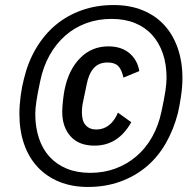

<svg xmlns="http://www.w3.org/2000/svg" viewBox="-20 -730 770 762"><path d="M338 -44Q392 -44 438 -61Q484 -78 521 -109.5Q558 -141 583.5 -186Q609 -231 621 -288Q632 -339 636.5 -369.5Q641 -400 641 -421Q641 -474 626.5 -517Q612 -560 584 -591Q556 -622 515.5 -638.5Q475 -655 423 -655Q369 -655 322.5 -638Q276 -621 239.5 -589Q203 -557 177.5 -512Q152 -467 140 -410Q129 -359 124.5 -328.5Q120 -298 120 -278Q120 -225 134.5 -181.5Q149 -138 177 -107.5Q205 -77 245.5 -60.5Q286 -44 338 -44ZM329 12Q266 12 215.5 -8.5Q165 -29 129.5 -67Q94 -105 75.5 -158.5Q57 -212 57 -278Q57 -312 62 -349.5Q67 -387 75 -417Q91 -484 123 -538Q155 -592 200 -630Q245 -668 303.5 -689Q362 -710 431 -710Q495 -710 545.5 -689.5Q596 -669 631 -631.5Q666 -594 685 -540Q704 -486 704 -420Q704 -387 698.5 -349Q693 -311 686 -281Q669 -215 637.5 -160.5Q606 -106 560.5 -68Q515 -30 456.5 -9Q398 12 329 12ZM355 -152Q293 -152 260 -189Q227 -226 227 -286Q227 -306 230 -331.5Q233 -357 236 -373Q252 -453 298 -499.5Q344 -546 410 -546Q461 -546 493 -519.5Q525 -493 533 -448L470 -422Q463 -454 449 -468Q435 -482 407 -482Q372 -482 352 -459.5Q332 -437 324 -395L308 -318Q305 -301 305 -284Q305 -249 320.5 -232.5Q336 -216 362 -216Q391 -216 413 -233.5Q435 -251 448 -283L501 -245Q449 -152 355 -152Z"/></svg>

Font: IBM Plex Sans Condensed Text
Style: Italic
Weight: 450
Width: 3
Italic angle: -11°
Designer: Mike Abbink, Paul van der Laan, Pieter van Rosmalen
Foundry: Bold Monday
Version: Version 1.1